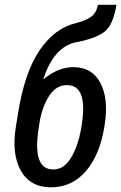

<svg xmlns="http://www.w3.org/2000/svg" viewBox="-20 -779 511 809"><path d="M324.7 -255.9Q350.1 -420.4 262.2 -420.4Q216.8 -420.9 186.5 -374Q156.2 -327.1 145.5 -255.9L143.6 -242.7Q114.3 -64.9 204.6 -64.9Q249 -64.5 279.3 -114.3Q309.6 -164.1 322.8 -242.7ZM194.3 10.3Q106.4 9.8 67.4 -60.5Q28.3 -130.9 46.9 -245.1L48.8 -257.8Q49.8 -261.7 49.8 -263.7Q49.8 -265.6 50.8 -268.6L55.7 -299.8Q83.5 -474.6 147 -567.4Q210.4 -660.2 298.8 -681.2Q342.8 -692.4 364.7 -709Q386.7 -725.6 392.6 -758.8H470.7Q456.5 -670.9 417.5 -643.1Q378.4 -615.2 298.8 -600.6Q207 -581.1 162.6 -445.8L163.6 -445.3Q225.1 -496.1 288.6 -496.1Q367.7 -496.1 402.8 -429.7Q438 -363.3 421.4 -255.9L419.4 -242.7Q399.4 -123.5 340.8 -56.6Q282.2 10.3 194.3 10.3Z"/></svg>

Font: RobotoCondensed-Italic
Style: Italic
Weight: 400
Designer: Google
Version: Version 1.200311; 2013